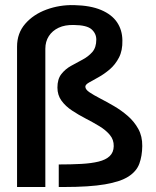

<svg xmlns="http://www.w3.org/2000/svg" viewBox="-20 -749 625 769"><path d="M48.3 0V-562Q48.3 -616.2 81.1 -653.8Q113.8 -691.4 166.3 -710.7Q218.8 -730 277.3 -728.5Q342.3 -727.1 385 -709Q427.7 -690.9 448.7 -659.9Q469.7 -628.9 470.2 -587.4Q471.2 -546.4 456.3 -518.1Q441.4 -489.7 419.2 -470.9Q397 -452.1 374.5 -439.7Q352.1 -427.2 336.9 -418.7Q321.8 -410.2 321.8 -401.9Q321.8 -390.6 338.4 -379.4Q355 -368.2 381.1 -354.7Q407.2 -341.3 436.5 -324.2Q465.8 -307.1 491.7 -284.7Q517.6 -262.2 533.9 -232.7Q550.3 -203.1 549.8 -164.1Q549.3 -124 538.1 -93.5Q526.9 -63 494.9 -42.2Q462.9 -21.5 400.6 -10.7Q338.4 0 234.9 0H215.3V-90.3Q265.1 -90.3 305.4 -92.5Q345.7 -94.7 374.8 -101.8Q403.8 -108.9 419.4 -123.8Q435.1 -138.7 435.5 -163.6Q436 -189.5 419.9 -208.7Q403.8 -228 377.9 -243.7Q352.1 -259.3 323.2 -274.2Q294.4 -289.1 268.6 -306.2Q242.7 -323.2 226.3 -345.7Q210 -368.2 210 -398.4Q210 -432.1 225.6 -452.1Q241.2 -472.2 264.4 -485.1Q287.6 -498 310.8 -510.3Q334 -522.5 349.9 -540.8Q365.7 -559.1 365.7 -590.3Q365.7 -614.7 346.7 -631.6Q327.6 -648.4 275.9 -648.9Q240.2 -649.9 214.8 -637.9Q189.5 -626 175.5 -604.2Q161.6 -582.5 161.6 -553.7V0Z"/></svg>

Font: Pontano Sans
Style: Bold
Weight: 700
Designer: Vernon Adams
Foundry: Vernon Adams
Version: Version 2.001